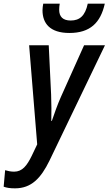

<svg xmlns="http://www.w3.org/2000/svg" viewBox="-101 -788 593 1048"><path d="M278 -608C391 -608 448 -664 471 -768H378C364 -702 334 -676 285 -676C242 -676 222 -697 222 -735C222 -746 223 -756 225 -768H135C133 -758 131 -743 131 -732C131 -661 171 -608 278 -608ZM-19 240C70 240 122 185 169 89L472 -541H358L231 -258C214 -220 194 -164 182 -128H179C180 -168 180 -226 178 -272L165 -541H58L102 0L72 63C46 116 21 149 -24 149C-43 149 -59 145 -73 141L-81 231C-65 237 -47 240 -19 240Z"/></svg>

Font: Noto Sans Display SemiCondensed Medium
Style: Italic
Weight: 500
Width: 4
Italic angle: -12°
Designer: Monotype Design Team
Foundry: Monotype Imaging Inc.
Version: Version 1.900